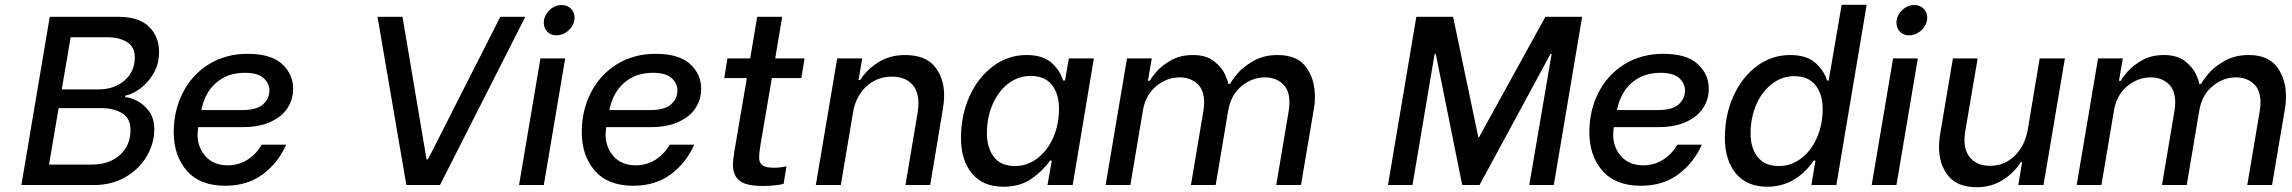

<svg xmlns="http://www.w3.org/2000/svg" viewBox="-20 -770 9538 799"><path d="M187 -700H472Q559 -700 600.5 -658.5Q642 -617 642 -555Q642 -504 619 -464.5Q596 -425 563.5 -401.5Q531 -378 502 -372L500 -366Q524 -364 552 -349.5Q580 -335 601 -306Q622 -277 622 -232Q622 -173 590.5 -119.5Q559 -66 502 -33Q445 0 372 0H69ZM390 -398Q456 -398 498.5 -435.5Q541 -473 541 -531Q541 -575 508.5 -595Q476 -615 428 -615H274L237 -398ZM361 -85Q434 -85 478.5 -124.5Q523 -164 523 -229Q523 -278 488 -299Q453 -320 401 -320H224L184 -85Z M703 -220Q703 -310 741 -384.5Q779 -459 849 -502.5Q919 -546 1011 -546Q1108 -546 1154 -503.5Q1200 -461 1200 -400Q1200 -358 1177.5 -322Q1155 -286 1107.5 -263.5Q1060 -241 990 -241H805L804 -234Q802 -218 802 -211Q802 -157 835.5 -119.5Q869 -82 927 -82Q973 -82 1010 -105.5Q1047 -129 1069 -168H1171Q1138 -93 1074 -45Q1010 3 917 3Q812 3 757.5 -59.5Q703 -122 703 -220ZM989 -312Q1048 -312 1074.5 -335.5Q1101 -359 1101 -393Q1101 -423 1077 -445Q1053 -467 999 -467Q927 -467 879.5 -425.5Q832 -384 818 -312Z M1551 -700H1655L1755 -107H1761L2062 -700H2166L1811 0H1671Z M2229 -527H2332L2243 0H2140ZM2243 -675Q2243 -704 2265.5 -726.5Q2288 -749 2317 -749Q2341 -749 2356 -734Q2371 -719 2371 -697Q2371 -668 2348 -645.5Q2325 -623 2295 -623Q2272 -623 2257.5 -638Q2243 -653 2243 -675Z M2401 -220Q2401 -310 2439 -384.5Q2477 -459 2547 -502.5Q2617 -546 2709 -546Q2806 -546 2852 -503.5Q2898 -461 2898 -400Q2898 -358 2875.5 -322Q2853 -286 2805.5 -263.5Q2758 -241 2688 -241H2503L2502 -234Q2500 -218 2500 -211Q2500 -157 2533.5 -119.5Q2567 -82 2625 -82Q2671 -82 2708 -105.5Q2745 -129 2767 -168H2869Q2836 -93 2772 -45Q2708 3 2615 3Q2510 3 2455.5 -59.5Q2401 -122 2401 -220ZM2687 -312Q2746 -312 2772.5 -335.5Q2799 -359 2799 -393Q2799 -423 2775 -445Q2751 -467 2697 -467Q2625 -467 2577.5 -425.5Q2530 -384 2516 -312Z M3144 -163Q3139 -131 3139 -115Q3139 -93 3152.5 -82.5Q3166 -72 3202 -72Q3227 -72 3253 -78L3241 -5Q3233 -2 3206.5 1Q3180 4 3155 4Q3084 4 3057 -18.5Q3030 -41 3030 -85Q3030 -100 3036 -140L3088 -445H2994L3007 -527H3102L3131 -700H3235L3206 -527H3328L3315 -445H3192Z M3464 -527H3568L3553 -437H3560Q3587 -481 3635.5 -511Q3684 -541 3746 -541Q3831 -541 3870 -493Q3909 -445 3909 -372Q3909 -348 3904 -318L3851 0H3748L3799 -303Q3802 -323 3802 -340Q3802 -394 3772.5 -422.5Q3743 -451 3692 -451Q3629 -451 3585 -410Q3541 -369 3530 -303L3479 0H3375Z M3979 -196Q3979 -291 4015 -370Q4051 -449 4113.5 -495Q4176 -541 4251 -541Q4320 -541 4356 -508.5Q4392 -476 4404 -435H4412L4428 -527H4532L4444 0H4339L4357 -102H4350Q4319 -58 4271.5 -25.5Q4224 7 4156 7Q4070 7 4024.5 -48.5Q3979 -104 3979 -196ZM4387 -318Q4387 -379 4357.5 -416.5Q4328 -454 4269 -454Q4218 -454 4176.5 -422.5Q4135 -391 4111 -336.5Q4087 -282 4087 -215Q4087 -155 4116 -117Q4145 -79 4205 -79Q4255 -79 4297 -111Q4339 -143 4363 -197.5Q4387 -252 4387 -318Z M4670 -527H4773L4757 -434H4765Q4770 -445 4791.5 -470.5Q4813 -496 4852 -518.5Q4891 -541 4944 -541Q5000 -541 5032.5 -515Q5065 -489 5078 -460Q5091 -431 5091 -421H5099Q5106 -435 5128.5 -462.5Q5151 -490 5194.5 -515.5Q5238 -541 5297 -541Q5378 -541 5415 -491Q5452 -441 5452 -368Q5452 -340 5448 -319L5394 0H5291L5343 -309Q5346 -327 5346 -344Q5346 -396 5317 -422Q5288 -448 5244 -448Q5191 -448 5146.5 -411.5Q5102 -375 5091 -309L5039 0H4936L4988 -309Q4991 -327 4991 -344Q4991 -396 4962 -422Q4933 -448 4889 -448Q4836 -448 4791.5 -411.5Q4747 -375 4736 -309L4684 0H4581Z M5874 -700H6027L6132 -199H6135L6411 -700H6564L6446 0H6344L6437 -545H6432L6137 0H6065L5955 -545H5950L5858 0H5756Z M6594 -220Q6594 -310 6632 -384.5Q6670 -459 6740 -502.5Q6810 -546 6902 -546Q6999 -546 7045 -503.5Q7091 -461 7091 -400Q7091 -358 7068.5 -322Q7046 -286 6998.5 -263.5Q6951 -241 6881 -241H6696L6695 -234Q6693 -218 6693 -211Q6693 -157 6726.5 -119.5Q6760 -82 6818 -82Q6864 -82 6901 -105.5Q6938 -129 6960 -168H7062Q7029 -93 6965 -45Q6901 3 6808 3Q6703 3 6648.5 -59.5Q6594 -122 6594 -220ZM6880 -312Q6939 -312 6965.5 -335.5Q6992 -359 6992 -393Q6992 -423 6968 -445Q6944 -467 6890 -467Q6818 -467 6770.5 -425.5Q6723 -384 6709 -312Z M7158 -196Q7158 -292 7194 -371Q7230 -450 7292 -495.5Q7354 -541 7429 -541Q7498 -541 7534.5 -508.5Q7571 -476 7583 -435H7590L7644 -750H7748L7622 0H7518L7535 -102H7528Q7452 7 7335 7Q7249 7 7203.5 -48.5Q7158 -104 7158 -196ZM7565 -317Q7565 -377 7535.5 -415Q7506 -453 7447 -453Q7396 -453 7354.5 -421.5Q7313 -390 7289 -335.5Q7265 -281 7265 -214Q7265 -154 7294.5 -116.5Q7324 -79 7383 -79Q7433 -79 7475 -110.5Q7517 -142 7541 -196.5Q7565 -251 7565 -317Z M7858 -527H7961L7872 0H7769ZM7872 -675Q7872 -704 7894.5 -726.5Q7917 -749 7946 -749Q7970 -749 7985 -734Q8000 -719 8000 -697Q8000 -668 7977 -645.5Q7954 -623 7924 -623Q7901 -623 7886.5 -638Q7872 -653 7872 -675Z M8484 0H8379L8395 -95H8389Q8362 -51 8314.5 -21Q8267 9 8207 9Q8125 9 8087 -39Q8049 -87 8049 -159Q8049 -183 8054 -213L8107 -527H8210L8159 -228Q8155 -200 8155 -189Q8155 -137 8183.5 -108.5Q8212 -80 8261 -80Q8322 -80 8364 -121.5Q8406 -163 8418 -228L8468 -527H8573Z M8711 -527H8814L8798 -434H8806Q8811 -445 8832.5 -470.5Q8854 -496 8893 -518.5Q8932 -541 8985 -541Q9041 -541 9073.5 -515Q9106 -489 9119 -460Q9132 -431 9132 -421H9140Q9147 -435 9169.5 -462.5Q9192 -490 9235.5 -515.5Q9279 -541 9338 -541Q9419 -541 9456 -491Q9493 -441 9493 -368Q9493 -340 9489 -319L9435 0H9332L9384 -309Q9387 -327 9387 -344Q9387 -396 9358 -422Q9329 -448 9285 -448Q9232 -448 9187.5 -411.5Q9143 -375 9132 -309L9080 0H8977L9029 -309Q9032 -327 9032 -344Q9032 -396 9003 -422Q8974 -448 8930 -448Q8877 -448 8832.5 -411.5Q8788 -375 8777 -309L8725 0H8622Z"/></svg>

Font: Be Vietnam Medium
Style: Italic
Weight: 500
Italic angle: -9.444°
Designer: Gabriel Lam
Foundry: TypeRant
Version: Version 3.000